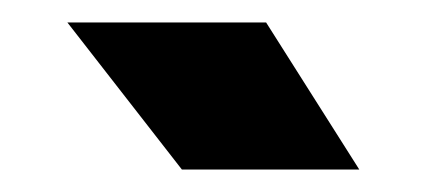

<svg xmlns="http://www.w3.org/2000/svg" viewBox="-20 -749 380 171"><path d="M142 -598 40 -729H217L300 -598Z"/></svg>

Font: Hubot Sans
Style: Bold
Weight: 700
Designer: Deni Anggara
Foundry: GitHub, Inc., Subsidiary of Microsoft Corporation
Version: Version 2.000